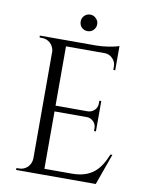

<svg xmlns="http://www.w3.org/2000/svg" viewBox="-93 -918 762 985"><g transform="rotate(10 288.5 -425.5)"><path d="M266 -777Q254 -790 254 -808Q254 -826 266 -838Q279 -851 297 -851Q315 -851 327 -838Q340 -826 340 -808Q340 -790 327 -777Q315 -765 297 -765Q279 -765 266 -777ZM475 0H60V-10H73Q99 -10 118 -28Q136 -47 137 -73V-633Q134 -657 116 -674Q98 -690 73 -690H61L60 -700H353Q384 -700 421 -706Q457 -712 472 -718V-592H462V-610Q462 -634 445 -651Q429 -668 406 -669H202V-360H371Q391 -361 405 -375Q419 -389 419 -410V-424H429V-266H419V-281Q419 -301 405 -315Q392 -329 372 -330H202V-31H345Q419 -31 462 -68Q497 -97 523 -162H533Z"/></g></svg>

Font: Cinzel(RUS BY LYAJKA)
Style: Regular
Weight: 400
Designer: Natanael Gama
Version: Version 1.001;PS 001.001;hotconv 1.0.56;makeotf.lib2.0.21325